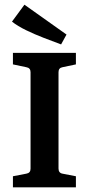

<svg xmlns="http://www.w3.org/2000/svg" viewBox="-20 -797 377 817"><path d="M303 -523 246 -511Q229 -508 229 -490V-80Q229 -61 246 -58L303 -47V0H35V-47L92 -58Q110 -61 110 -79V-490Q110 -508 92 -511L35 -523V-572H303ZM263 -650 240 -608Q205 -621 166 -636Q127 -651 91 -668.5Q55 -686 31 -705L84 -777Z"/></svg>

Font: Yrsa SemiBold
Style: Regular
Weight: 600
Version: Version 2.004